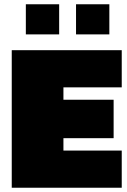

<svg xmlns="http://www.w3.org/2000/svg" viewBox="-20 -879 595 899"><path d="M101 -718V-859H257V-718ZM336 -718V-859H492V-718ZM35 0V-644H550V-470H277V-412H512V-232H277V-174H550V0Z"/></svg>

Font: Boz Display
Style: Regular
Weight: 900
Version: Version 2.000; ttfautohint (v1.8.3)